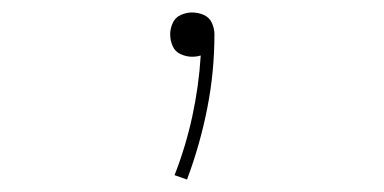

<svg xmlns="http://www.w3.org/2000/svg" viewBox="-20 -83 616 308"><path d="M280 205Q301 149 312.5 90.5Q324 32 324 -28Q324 -37 320 -46Q316 -55 307 -59Q298 -63 288 -63Q279 -63 270 -59Q261 -55 257 -46Q253 -37 253 -28Q253 -18 257 -9Q261 0 270 4Q279 8 288 8Q296 8 302 6Q299 55 288.5 103.5Q278 152 260 198Z"/></svg>

Font: Iosevka Sparkle Thin
Style: Regular
Weight: 100
Designer: Belleve Invis
Foundry: Belleve Invis
Version: Version 4.5.0; ttfautohint (v1.8.3)